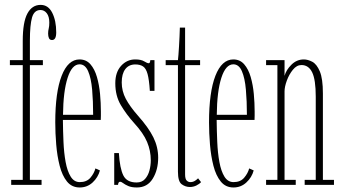

<svg xmlns="http://www.w3.org/2000/svg" viewBox="-20 -776 1439 806"><path d="M27 0V-21H75.5V-502.5H21.5V-523.5H75.5V-604.5Q75.5 -683 95 -719.2Q114.5 -755.5 150.5 -755.5Q182.5 -755.5 199.2 -722.5Q216 -689.5 216 -640Q216 -608 198.5 -608Q189 -608 185.5 -615.8Q182 -623.5 182 -635Q182 -646.5 184.5 -656.2Q187 -666 187 -681Q187 -706.5 176.5 -720.2Q166 -734 150 -734Q123.5 -734 114.5 -702.5Q105.5 -671 105.5 -605.5V-523.5H160V-502.5H105.5V-21H154.5V0Z M314.5 11Q281.5 11 261.2 -14Q241 -39 230.5 -80Q220 -121 216 -169Q212 -217 212 -262.5Q212 -389 238.8 -457.8Q265.5 -526.5 314 -526.5Q342 -526.5 359.8 -506Q377.5 -485.5 387 -452.5Q396.5 -419.5 400 -381.5Q403.5 -343.5 403.5 -308Q403.5 -299 403.5 -290.2Q403.5 -281.5 403 -272.5H244Q244.5 -226.5 246.5 -180.2Q248.5 -134 255.5 -95.8Q262.5 -57.5 276.8 -34.5Q291 -11.5 315 -11.5Q344 -11.5 359.8 -30.2Q375.5 -49 380.5 -69L399.5 -60.5Q391.5 -31 368.8 -10Q346 11 314.5 11ZM314 -506Q282 -506 263.8 -449.2Q245.5 -392.5 244.5 -294H371Q371 -351.5 366.8 -399.8Q362.5 -448 350 -477Q337.5 -506 314 -506Z M554.5 11Q532.5 11 518.8 5Q505 -1 497.2 -7Q489.5 -13 484 -13Q476.5 -13 475.5 0H459.5V-133.5H479Q483 -69 497.8 -39.5Q512.5 -10 553.5 -10Q576 -10 589 -24.8Q602 -39.5 607.5 -60.8Q613 -82 613 -103Q613 -143 597.5 -180Q582 -217 543 -259.5Q510.5 -295.5 487.2 -334.8Q464 -374 464 -426.5Q464 -473 488.5 -499.8Q513 -526.5 547.5 -526.5Q572.5 -526.5 585.2 -518.5Q598 -510.5 604.5 -510.5Q610 -510.5 611 -523.5H628.5V-394.5H609Q606 -441.5 599.5 -465.2Q593 -489 580.5 -497.2Q568 -505.5 548 -505.5Q521 -505.5 506 -485.8Q491 -466 491 -430Q491 -393.5 508.2 -361Q525.5 -328.5 559.5 -290Q603.5 -240.5 623.8 -199.5Q644 -158.5 644 -114Q644 -63 621.2 -26Q598.5 11 554.5 11Z M777 9Q758.5 9 742.8 -2.5Q727 -14 727 -55V-502.5H675.5V-523.5H727Q729 -540 731.5 -581Q734 -622 735 -660H757V-523.5H820V-502.5H757V-44Q757 -24.5 763.8 -18Q770.5 -11.5 779 -11.5Q790 -11.5 798.8 -17.2Q807.5 -23 811.5 -27.5L824 -11.5Q817 -3.5 804.2 2.8Q791.5 9 777 9Z M960 11Q927 11 906.8 -14Q886.5 -39 876 -80Q865.5 -121 861.5 -169Q857.5 -217 857.5 -262.5Q857.5 -389 884.2 -457.8Q911 -526.5 959.5 -526.5Q987.5 -526.5 1005.2 -506Q1023 -485.5 1032.5 -452.5Q1042 -419.5 1045.5 -381.5Q1049 -343.5 1049 -308Q1049 -299 1049 -290.2Q1049 -281.5 1048.5 -272.5H889.5Q890 -226.5 892 -180.2Q894 -134 901 -95.8Q908 -57.5 922.2 -34.5Q936.5 -11.5 960.5 -11.5Q989.5 -11.5 1005.2 -30.2Q1021 -49 1026 -69L1045 -60.5Q1037 -31 1014.2 -10Q991.5 11 960 11ZM959.5 -506Q927.5 -506 909.2 -449.2Q891 -392.5 890 -294H1016.5Q1016.5 -351.5 1012.2 -399.8Q1008 -448 995.5 -477Q983 -506 959.5 -506Z M1097 0V-21H1144.5V-502.5H1097V-523.5H1174.5V-457.5Q1181 -482 1203.2 -504.2Q1225.5 -526.5 1255.5 -526.5Q1272 -526.5 1290.8 -516.8Q1309.5 -507 1322.5 -476.5Q1335.5 -446 1335.5 -383.5V-21H1382V0H1259V-21H1305.5V-370Q1305.5 -441.5 1290.5 -472.2Q1275.5 -503 1245.5 -503Q1225.5 -503 1209.5 -483.2Q1193.5 -463.5 1184 -437.5Q1174.5 -411.5 1174.5 -392.5V-21H1221.5V0Z"/></svg>

Font: Imbue 50pt Thin
Style: Regular
Weight: 100
Designer: Tyler Finck
Foundry: Etcetera Type Company
Version: Version 1.102; ttfautohint (v1.8.3)